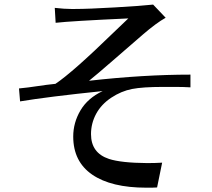

<svg xmlns="http://www.w3.org/2000/svg" viewBox="-20 -785 942 854"><path d="M64.5 -391.6Q105.5 -395.5 146.5 -401.9Q187.5 -408.2 226.6 -412.1Q302.7 -462.9 485.4 -640.6Q525.4 -679.7 550.8 -703.1Q294.9 -691.4 227.5 -683.6L223.6 -750Q266.6 -745.1 296.9 -745.1H314.5Q372.1 -745.1 490.7 -752Q609.4 -758.8 661.1 -764.6L716.8 -706.1Q674.8 -682.6 614.3 -630.4Q553.7 -578.1 481.9 -515.6Q410.2 -453.1 376 -425.8Q619.1 -453.1 827.1 -453.1V-396.5Q794.9 -398.4 763.7 -398.4H703.1Q615.2 -398.4 567.4 -389.2Q519.5 -379.9 475.1 -350.6Q430.7 -321.3 407.7 -278.8Q384.8 -236.3 384.8 -188.5Q384.8 -104.5 464.8 -78.1Q518.6 -60.5 634.8 -59.6Q670.9 -59.6 701.2 -61.5L678.7 48.8Q667 49.8 655.3 49.8H630.9Q474.6 49.8 390.1 -8.3Q305.7 -66.4 305.7 -177.7Q305.7 -239.3 337.9 -293.9Q370.1 -348.6 436.5 -379.9Q191.4 -354.5 69.3 -334Z"/></svg>

Font: GenEi LateMin P v2
Style: Medium
Weight: 500
Designer: o_tamon (Modified)
Foundry: o_tamon / Adobe Systems Incorporated / FONT 910 / Philipp H. Poll
Version: Version 2.1;Original Version 1.004